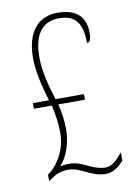

<svg xmlns="http://www.w3.org/2000/svg" viewBox="-84 -778 590 843"><g transform="rotate(-10 211.5 -357.0)"><path d="M319 10C361 10 388 -23 400 -35V-72C377 -46 356 -18 322 -18C305 -18 283 -23 256 -35C237 -44 204 -62 172 -62C160 -62 148 -62 129 -58V-61C162 -94 181 -159 181 -212C181 -252 175 -292 166 -327H285V-352H158C144 -399 120 -472 120 -543C120 -639 153 -699 235 -699C309 -699 337 -656 337 -571C348 -571 356 -579 356 -613C356 -680 321 -724 232 -724C144 -724 92 -661 92 -546C92 -486 111 -410 129 -352H57V-327H137C146 -289 153 -245 153 -204C153 -127 114 -68 80 -40L68 -31V-2L78 -9C104 -27 124 -37 158 -37C188 -37 209 -26 230 -16C259 -3 284 10 319 10Z"/></g></svg>

Font: Noto Serif Armenian ExtraCondensed Thin
Style: Regular
Weight: 100
Width: 2
Designer: Monotype Design Team
Foundry: Monotype Imaging Inc.
Version: Version 2.008